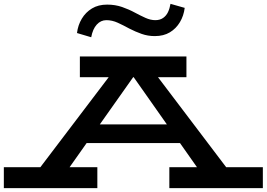

<svg xmlns="http://www.w3.org/2000/svg" viewBox="-29 -980 1389 1000"><path d="M112 -18 569 -620H762L1218 -18H1061L637 -621H695L269 -18ZM-9 0V-109H478V0ZM393 -235 417 -332H909L932 -235ZM853 0V-109H1340V0ZM387 -578V-686H942V-578ZM777 -792Q741 -792 708.5 -803.5Q676 -815 645 -831Q614 -848 584.5 -861.5Q555 -875 525 -875Q496 -875 475 -852Q454 -829 446 -786L372 -808Q377 -849 397 -882.5Q417 -916 450 -936Q483 -956 529 -956Q571 -956 607 -943.5Q643 -931 674 -914Q702 -899 728.5 -887Q755 -875 780 -875Q804 -875 820.5 -886.5Q837 -898 846 -917Q855 -936 859 -960L933 -939Q928 -898 908 -864.5Q888 -831 855.5 -811.5Q823 -792 777 -792Z"/></svg>

Font: BioRhyme Expanded SemiBold
Style: Regular
Weight: 600
Width: 7
Designer: Aoife Mooney
Foundry: Aoife Mooney Type
Version: Version 1.600;gftools[0.9.33]